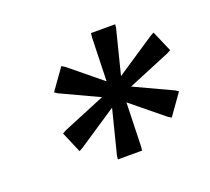

<svg xmlns="http://www.w3.org/2000/svg" viewBox="-75 -856 609 557"><g transform="rotate(-20 229.0 -577.5)"><path d="M281.7 -538.6 277.8 -403.3 276.4 -391.6H201.7L203.1 -403.3L237.3 -538.6L116.2 -458L105.5 -452.1L78.1 -516.6L88.4 -522.5L220.2 -577.1L103 -631.8L94.2 -637.7L140.1 -702.1L149.9 -696.3L248.5 -615.7L252.4 -751L253.9 -762.7H328.6L327.1 -751L293 -615.7L414.1 -696.3L424.8 -702.1L452.6 -637.7L441.9 -631.8L310.1 -577.1L427.2 -522.5L436 -516.6L390.1 -452.1L380.4 -458Z"/></g></svg>

Font: NoticiaText-Italic
Style: Italic
Weight: 400
Italic angle: -8°
Designer: JM Sole
Foundry: JM Sole
Version: Version 1.003